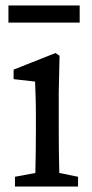

<svg xmlns="http://www.w3.org/2000/svg" viewBox="-20 -686 338 706"><path d="M267 -36V0H35V-36L110 -50Q111 -88 111.5 -132.5Q112 -177 112 -210V-260Q112 -301 111 -328.5Q110 -356 109 -386L30 -395V-430L184 -491L199 -481L196 -345V-210Q196 -177 196.5 -132.5Q197 -88 198 -50ZM11 -666H273V-603H11Z"/></svg>

Font: SourceSerifPro
Style: Book
Weight: 400
Designer: Frank Grießhammer
Foundry: Adobe Systems Incorporated
Version: Version 1.014;PS Version 1.0;hotconv 1.0.73;makeotf.lib2.5.5